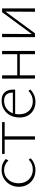

<svg xmlns="http://www.w3.org/2000/svg" viewBox="946 -1402 462 2394"><g transform="rotate(-90 1177.0 -205.0)"><path d="M252 6Q192 6 145.5 -20.5Q99 -47 72 -93.5Q45 -140 45 -200Q45 -262 73 -311Q101 -360 148.5 -388Q196 -416 257 -416Q298 -416 332 -402.5Q366 -389 392 -364L373 -332Q349 -357 318.5 -371Q288 -385 252 -385Q204 -385 167 -360.5Q130 -336 109.5 -295.5Q89 -255 89 -204Q89 -151 111.5 -111Q134 -71 173 -49Q212 -27 261 -27Q297 -27 328.5 -40.5Q360 -54 384 -78L400 -54Q381 -33 356 -20Q331 -7 305 -0.5Q279 6 252 6Z M633 0V-410H674V0ZM455 -378V-410H852V-378Z M1105 6Q1047 6 1003 -18.5Q959 -43 934 -87Q909 -131 909 -191Q909 -259 936.5 -309.5Q964 -360 1011.5 -388Q1059 -416 1119 -416Q1189 -416 1223 -377.5Q1257 -339 1257 -271Q1257 -265 1257 -259Q1257 -253 1256 -247H1220V-271Q1220 -329 1194.5 -357Q1169 -385 1117 -385Q1068 -385 1030 -361.5Q992 -338 970.5 -296Q949 -254 949 -196Q949 -119 994.5 -73Q1040 -27 1112 -27Q1147 -27 1179 -40Q1211 -53 1241 -81L1259 -58Q1233 -34 1207.5 -20Q1182 -6 1157 0Q1132 6 1105 6ZM938 -247 944 -276H1249V-247Z M1698 0V-410H1739V0ZM1394 0V-410H1435V0ZM1413 -189V-221H1719V-189Z M2227 0 2230 -410H2269V0ZM1911 0V-410H1952L1949 0ZM1935 0V-19L2222 -410H2246V-391L1959 0Z"/></g></svg>

Font: Ysabeau Infant ExtraLight
Style: Regular
Weight: 250
Designer: Christian Thalmann (Catharsis Fonts)
Version: Version 2.001;gftools[0.9.30]; featfreeze: ss01,ss02,lnum